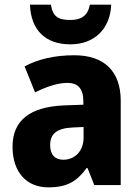

<svg xmlns="http://www.w3.org/2000/svg" viewBox="-20 -797 601 827"><path d="M459 -777H367C358 -726 326 -711 283 -711C232 -711 208 -724 199 -777H109C113 -669 174 -606 283 -606C387 -606 455 -673 459 -777ZM300 -559C215 -559 143 -542 86 -511L131 -399C181 -424 229 -440 270 -440C314 -440 339 -417 339 -361V-346L256 -343C111 -337 34 -280 34 -165C34 -57 93 10 188 10C270 10 311 -16 353 -73H357L386 0H500V-363C500 -492 427 -559 300 -559ZM295 -248 340 -250V-204C340 -146 302 -109 253 -109C218 -109 196 -129 196 -172C196 -220 224 -245 295 -248Z"/></svg>

Font: Noto Sans Thai Looped SemiCondensed ExtraBold
Style: Regular
Weight: 800
Width: 4
Designer: Sasikarn Vongin, Ben Mitchell
Foundry: The Fontpad Ltd
Version: Version 1.001